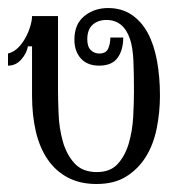

<svg xmlns="http://www.w3.org/2000/svg" viewBox="-20 -440 445 480"><path d="M198.2 -341.8Q198.2 -323.2 207 -314.7Q215.8 -306.2 228 -306.2Q245.1 -306.2 250.5 -318.6Q255.9 -331.1 255.9 -346.2H288.1Q288.1 -314.9 273.9 -295.4Q259.8 -275.9 228 -275.9Q198.2 -275.9 182.1 -293.9Q166 -312 166 -340.8Q166 -379.9 190.9 -399.9Q215.8 -419.9 250 -419.9Q284.2 -419.9 309.1 -403.1Q334 -386.2 349.6 -357.2Q365.2 -328.1 372.6 -287.6Q379.9 -247.1 379.9 -201.2Q379.9 -159.2 371.8 -119.1Q363.8 -79.1 345 -48.6Q326.2 -18.1 296.1 1Q266.1 20 221.2 20Q180.2 20 149.7 3.9Q119.1 -12.2 99.1 -41.5Q79.1 -70.8 69.6 -111.3Q60.1 -151.9 60.1 -201.2V-324.2H49.8Q46.9 -307.1 33.4 -291.5Q20 -275.9 0 -275.9V-306.2Q15.1 -310.1 26.1 -321.5Q37.1 -333 44.4 -346.9Q51.8 -360.8 55.9 -375Q60.1 -389.2 60.1 -399.9H125V-217.8Q125 -190.9 126.5 -155Q127.9 -119.1 137 -86.7Q146 -54.2 166 -32Q186 -9.8 222.2 -9.8Q255.9 -9.8 274.4 -30.3Q293 -50.8 302 -81.8Q311 -112.8 313 -147.9Q314.9 -183.1 314.9 -211.9Q314.9 -256.8 313.5 -288.8Q312 -320.8 305.2 -341.8Q289.1 -390.1 246.1 -390.1Q225.1 -390.1 211.7 -378.2Q198.2 -366.2 198.2 -341.8Z"/></svg>

Font: Sevillana
Style: Regular
Weight: 400
Designer: Olga Umpeleva
Foundry: Brownfox
Version: Version 1.001